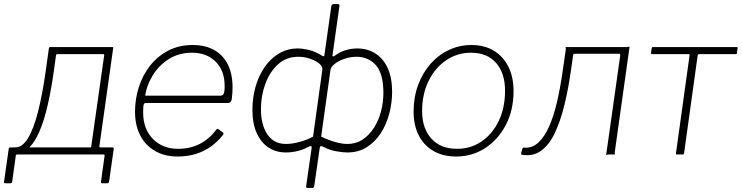

<svg xmlns="http://www.w3.org/2000/svg" viewBox="-41 -762 3659 947"><path d="M-14 142Q-18 142 -20 140Q-22 138 -21 134L2 -28Q3 -35 11 -35H405Q409 -35 409 -40L473 -490Q473 -495 468 -495H241Q236 -495 236 -490L200 -523Q201 -530 208 -530H511Q516 -530 517 -529Q518 -528 517 -523L449 -40Q449 -35 454 -35H513Q521 -35 520 -28L497 134Q496 138 494 140Q492 142 488 142H464Q456 142 457 135L475 5Q475 0 470 0H44Q37 0 37 5L19 135Q18 142 10 142ZM42 -7 35 -35Q69 -35 96.5 -79.5Q124 -124 146 -209Q168 -294 185 -415L200 -523H240L225 -415Q212 -321 194.5 -245Q177 -169 154.5 -116Q132 -63 104 -35Q76 -7 42 -7Z M835 10Q771 10 723.5 -17.5Q676 -45 650.5 -94.5Q625 -144 625 -211Q625 -273 643.5 -331.5Q662 -390 698.5 -437Q735 -484 788 -512Q841 -540 909 -540Q971 -540 1015 -515.5Q1059 -491 1082.5 -444.5Q1106 -398 1106 -331Q1106 -317 1105 -302.5Q1104 -288 1102 -272Q1101 -265 1096 -259.5Q1091 -254 1083 -254H677Q671 -254 668 -246.5Q665 -239 665 -208Q665 -126 713 -77Q761 -28 837 -28Q898 -28 945 -52.5Q992 -77 1026 -123Q1030 -127 1032.5 -126.5Q1035 -126 1037 -124L1058 -109Q1063 -106 1060 -98Q1032 -62 997.5 -38Q963 -14 922.5 -2Q882 10 835 10ZM1045 -290Q1056 -290 1061.5 -298Q1067 -306 1067 -339Q1067 -413 1023 -457.5Q979 -502 906 -502Q840 -502 790.5 -470Q741 -438 711.5 -389Q682 -340 675 -290Z M1475 165Q1468 165 1469 156L1496 -32Q1497 -39 1494 -41Q1491 -43 1483 -39Q1458 -25 1428.5 -17.5Q1399 -10 1369 -10Q1321 -10 1284 -34Q1247 -58 1225.5 -105Q1204 -152 1204 -220Q1204 -280 1219.5 -334.5Q1235 -389 1264.5 -431.5Q1294 -474 1335.5 -498.5Q1377 -523 1428 -523Q1451 -523 1481.5 -516Q1512 -509 1548 -487Q1558 -481 1559 -490L1593 -730Q1594 -742 1607 -742H1625Q1635 -742 1633 -731L1599 -490Q1598 -485 1601.5 -484Q1605 -483 1610 -487Q1637 -507 1665.5 -515Q1694 -523 1721 -523Q1772 -523 1811 -498Q1850 -473 1871.5 -425.5Q1893 -378 1893 -309Q1893 -255 1879 -201.5Q1865 -148 1837 -105Q1809 -62 1768 -36Q1727 -10 1672 -10Q1652 -10 1619 -15.5Q1586 -21 1551 -39Q1545 -42 1541 -41Q1537 -40 1536 -32L1509 155Q1508 165 1498 165ZM1370 -52Q1400 -52 1437 -62Q1474 -72 1503 -88L1549 -419Q1551 -434 1533.5 -448.5Q1516 -463 1488 -472.5Q1460 -482 1430 -482Q1371 -482 1330 -444.5Q1289 -407 1267.5 -348Q1246 -289 1246 -224Q1246 -147 1277.5 -99.5Q1309 -52 1370 -52ZM1673 -52Q1715 -52 1748 -74Q1781 -96 1804 -132.5Q1827 -169 1838.5 -213.5Q1850 -258 1850 -304Q1850 -400 1812.5 -441Q1775 -482 1718 -482Q1687 -482 1658 -472Q1629 -462 1610 -447Q1591 -432 1589 -417L1543 -88Q1584 -69 1616 -60.5Q1648 -52 1673 -52Z M2209 10Q2144 10 2096.5 -17.5Q2049 -45 2024 -95Q1999 -145 1999 -211Q1999 -282 2021 -342Q2043 -402 2082 -446.5Q2121 -491 2173 -515.5Q2225 -540 2284 -540Q2349 -540 2395.5 -511.5Q2442 -483 2467 -432Q2492 -381 2492 -313Q2492 -219 2454 -146Q2416 -73 2352 -31.5Q2288 10 2209 10ZM2213 -28Q2281 -28 2334.5 -64.5Q2388 -101 2419 -165.5Q2450 -230 2450 -315Q2450 -401 2406 -451.5Q2362 -502 2282 -502Q2215 -502 2160 -465Q2105 -428 2073 -363Q2041 -298 2041 -214Q2041 -129 2086.5 -78.5Q2132 -28 2213 -28Z M2532 1Q2528 -1 2529 -5L2536 -30Q2537 -34 2543 -34Q2583 -30 2614 -58.5Q2645 -87 2668 -139.5Q2691 -192 2707 -262Q2723 -332 2734 -410L2750 -520Q2750 -525 2748.5 -527.5Q2747 -530 2751 -530H3054Q3059 -530 3061 -532Q3063 -534 3064 -530L2991 -10Q2991 -6 2992.5 -3Q2994 0 2990 0H2959Q2955 0 2952.5 2Q2950 4 2949 0L3018 -487Q3018 -492 3016.5 -494.5Q3015 -497 3019 -497H2797Q2793 -497 2790.5 -495Q2788 -493 2787 -497L2774 -408Q2762 -323 2743 -245Q2724 -167 2696.5 -108Q2669 -49 2628.5 -19Q2588 11 2532 1Z M3587 -495H3408Q3401 -495 3400 -488L3333 -6Q3332 0 3326 0H3298Q3292 0 3293 -6L3360 -488Q3361 -492 3359.5 -493.5Q3358 -495 3354 -495H3175Q3170 -495 3170 -501L3173 -524Q3175 -530 3180 -530H3592Q3599 -530 3597 -524L3594 -501Q3594 -495 3587 -495Z"/></svg>

Font: Libre Franklin Thin
Style: Italic
Weight: 100
Italic angle: -8°
Designer: Pablo Impallari, Rodrigo Fuenzalida, Nhung Nguyen
Foundry: Impallari Type
Version: Version 3.000